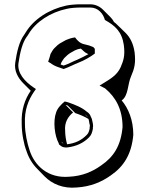

<svg xmlns="http://www.w3.org/2000/svg" viewBox="-20 -752 698 893"><path d="M546 -285C578 -307 573 -361 590 -398C605 -433 612 -458 606 -509C600 -549 586 -577 564 -599L528 -634C522 -640 517 -645 510 -650C506 -658 500 -666 494 -672L459 -707C444 -722 423 -732 400 -732H356C334 -732 306 -730 288 -726C209 -709 137 -663 100 -602C97 -597 95 -594 93 -591C69 -559 58 -509 51 -461C45 -422 64 -389 89 -364L123 -330C96 -291 78 -241 81 -176C81 -131 91 -81 103 -50C113 -19 130 10 153 33L188 69C223 104 274 126 337 120C402 116 453 94 495 64C555 23 592 -34 600 -125C600 -194 577 -248 546 -285ZM262 -452C265 -464 272 -471 278 -481C288 -491 298 -501 311 -508L329 -518C337 -522 347 -525 356 -526L366 -517C374 -509 382 -504 391 -500C375 -491 356 -482 341 -475C320 -467 298 -454 276 -447ZM388 -207 374 -221C378 -218 386 -212 388 -207ZM320 -229 285 -264C288 -263 292 -262 295 -261L330 -226C351 -219 373 -210 391 -199C392 -197 392 -196 393 -194V-193C394 -189 395 -185 395 -182C396 -178 397 -174 398 -169V-166C397 -163 397 -159 397 -154C394 -141 392 -133 383 -124C359 -100 332 -86 292 -81C287 -99 283 -123 283 -143C279 -183 297 -210 320 -229ZM266 -93 276 -83C274 -84 273 -85 272 -86C269 -86 267 -91 266 -93ZM413 -165C413 -176 410 -186 408 -195V-196C407 -200 404 -207 402 -210C398 -224 386 -231 383 -233C360 -253 328 -265 300 -275C292 -278 289 -278 281 -280C266 -268 247 -249 241 -229C226 -188 234 -120 253 -86C256 -81 248 -84 265 -72C272 -67 281 -66 290 -66H291C335 -71 368 -87 394 -113C406 -125 409 -138 412 -153V-154C412 -159 412 -162 413 -165ZM421 -503V-525L414 -533C401 -539 388 -543 373 -546C353 -550 341 -562 329 -578C313 -576 299 -571 287 -566L269 -556C251 -547 242 -537 232 -527C225 -520 220 -509 215 -501C212 -492 211 -484 208 -477L204 -465L214 -459C225 -451 237 -444 253 -439L276 -431C302 -440 325 -453 346 -461C370 -470 402 -488 421 -503ZM467 -342C469 -341 470 -340 471 -339C517 -300 550 -245 550 -161C542 -73 508 -22 451 17C411 46 363 67 301 70C204 78 140 19 117 -55C107 -85 96 -132 96 -176V-177C93 -240 112 -287 138 -325L147 -338L135 -346C97 -372 59 -411 66 -459C73 -507 84 -554 105 -582C108 -585 110 -589 113 -594C147 -651 215 -695 291 -711C307 -715 335 -717 356 -717H400C436 -717 460 -689 468 -659C515 -633 547 -605 556 -542C562 -493 555 -472 541 -439C525 -405 500 -389 466 -368L443 -354Z"/></svg>

Font: Blanket
Style: Poster
Weight: 900
Foundry: Cannot Into Space Fonts
Version: Version 0.9